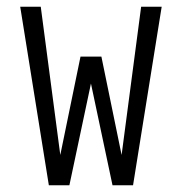

<svg xmlns="http://www.w3.org/2000/svg" viewBox="-20 -550 540 570"><path d="M125 0 40 -530H101L159 -90L219 -382H281L341 -90L399 -530H460L375 0H314L250 -302L186 0Z"/></svg>

Font: Iosevka Term Light
Style: Regular
Weight: 300
Monospace: yes
Designer: Belleve Invis
Foundry: Belleve Invis
Version: Version 9.0.1; ttfautohint (v1.8.3)